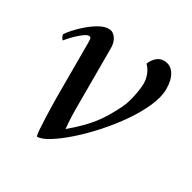

<svg xmlns="http://www.w3.org/2000/svg" viewBox="-109 -548 661 662"><g transform="rotate(30 221.5 -217.0)"><path d="M188 -66Q187 -74 186 -86.5Q185 -99 184.5 -114Q184 -129 184 -145.5Q184 -162 184 -178V-386Q184 -409 173 -424.5Q162 -440 145 -440Q127 -440 106.5 -428Q86 -416 67.5 -400Q49 -384 35 -368Q21 -352 17 -345Q17 -340 21 -333Q25 -326 27 -326Q28 -327 36 -336.5Q44 -346 55 -356.5Q66 -367 78 -376Q90 -385 98 -385Q106 -385 106.5 -375.5Q107 -366 107 -359V-150Q107 -139 107.5 -114Q108 -89 109 -63.5Q110 -38 111.5 -17.5Q113 3 116 6Q134 6 163 -12Q192 -30 226 -60Q260 -90 294.5 -128.5Q329 -167 357 -207.5Q385 -248 402.5 -287.5Q420 -327 420 -359Q420 -377 416.5 -391.5Q413 -406 406 -417Q399 -428 388.5 -434Q378 -440 364 -440Q355 -440 347.5 -436.5Q340 -433 334 -427Q328 -421 323.5 -414Q319 -407 317 -401Q330 -388 336.5 -371Q343 -354 343 -337Q343 -328 341.5 -315.5Q340 -303 337 -288Q334 -273 329.5 -258Q325 -243 318 -229Q306 -205 294.5 -185.5Q283 -166 268.5 -147Q254 -128 234.5 -108.5Q215 -89 188 -66Z"/></g></svg>

Font: Vermiglione
Style: Italic
Weight: 400
Italic angle: -11°
Version: Version 1.105